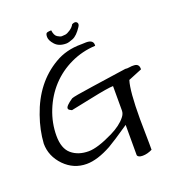

<svg xmlns="http://www.w3.org/2000/svg" viewBox="-146 -885 985 1066"><g transform="rotate(-20 346.0 -352.0)"><path d="M484.4 47.9V-130.9Q391.6 -67.4 355.5 -46.9Q271.5 -1 208 -1Q131.8 -1 77.1 -56.6Q21.5 -114.3 21.5 -188.5Q26.4 -266.6 54.7 -346.7Q113.3 -516.6 249 -595.7Q316.4 -635.7 404.3 -635.7Q406.2 -635.7 408.2 -635.7L434.6 -636.7Q479.5 -636.7 475.6 -601.6Q397.5 -597.7 329.1 -565.4Q260.7 -533.2 210.4 -479Q160.2 -424.8 131.3 -352.5Q102.5 -280.3 102.5 -205.1Q102.5 -129.9 141.6 -96.7Q180.7 -63.5 242.2 -63.5Q294.9 -63.5 388.7 -109.4Q448.2 -138.7 477.5 -175.8Q492.2 -193.4 492.2 -212.9V-357.4Q462.9 -357.4 356 -335Q249 -312.5 232.4 -309.6Q227.5 -312.5 220.7 -315.9Q213.9 -319.3 212.9 -326.2Q210.9 -340.8 255.9 -371.1Q266.6 -377 384.8 -394Q502.9 -411.1 535.2 -416Q567.4 -420.9 588.9 -423.8Q598.6 -421.9 613.3 -424.3Q627.9 -426.8 640.6 -425.8Q671.9 -424.8 669.9 -391.6L588.9 -358.4Q570.3 -298.8 570.3 -133.8L572.3 11.7Q572.3 31.2 572.3 47.9Q543 62.5 515.6 62.5Q488.3 62.5 484.4 47.9ZM275.4 -765.6Q279.3 -734.4 294.9 -724.6Q310.5 -714.8 319.8 -714.8Q329.1 -714.8 340.8 -716.3Q352.5 -717.8 370.6 -730Q388.7 -742.2 396.5 -757.8Q406.2 -762.7 413.6 -762.7Q420.9 -762.7 425.3 -757.8Q429.7 -752.9 429.7 -746.6Q429.7 -740.2 423.8 -731.4Q396.5 -689.5 370.1 -678.7Q343.8 -668 329.1 -668Q286.1 -668 263.7 -692.9Q241.2 -717.8 241.2 -738.8Q241.2 -759.8 251 -762.7Q260.7 -765.6 275.4 -765.6Z"/></g></svg>

Font: Architects Daughter
Style: Regular
Weight: 400
Designer: Kimberly Geswein
Foundry: Kimberly Geswein
Version: Version 1.002 2010